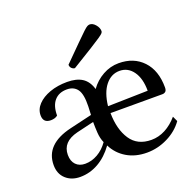

<svg xmlns="http://www.w3.org/2000/svg" viewBox="-124 -827 990 970"><g transform="rotate(-20 370.5 -342.0)"><path d="M148 12Q101 12 71 -15.5Q41 -43 41 -90Q41 -202 186 -236L305 -264L307 -309Q309 -375 290 -401Q271 -427 234 -427Q191 -427 167 -399.5Q143 -372 143 -320Q137 -314 127 -311Q117 -308 106 -308Q65 -308 65 -349Q65 -381 89 -406.5Q113 -432 154.5 -447Q196 -462 248 -462Q298 -462 328.5 -442.5Q359 -423 372 -379Q399 -417 439.5 -439.5Q480 -462 525 -462Q606 -462 655 -410Q704 -358 704 -267Q704 -251 697 -245Q690 -239 680 -239H401Q402 -151 438.5 -96Q475 -41 550 -41Q589 -41 625 -60Q661 -79 691 -114L704 -86Q672 -41 618.5 -14.5Q565 12 507 12Q445 12 399 -15.5Q353 -43 329 -91Q293 -41 246.5 -14.5Q200 12 148 12ZM401 -276 616 -281Q616 -347 588.5 -385.5Q561 -424 516 -424Q471 -424 440 -385.5Q409 -347 401 -276ZM194 -42Q229 -42 261.5 -60.5Q294 -79 318 -113Q307 -138 305 -168.5Q303 -199 303 -227L210 -205Q126 -184 126 -114Q126 -80 144.5 -61Q163 -42 194 -42ZM310 -514Q301 -514 293 -521.5Q285 -529 285 -541Q341 -597 372.5 -628.5Q404 -660 419.5 -674.5Q435 -689 442 -692.5Q449 -696 455 -696Q471 -696 485.5 -679Q500 -662 500 -644Q500 -639 495.5 -633.5Q491 -628 473.5 -616Q456 -604 417.5 -580Q379 -556 310 -514Z"/></g></svg>

Font: Petrona Medium
Style: Regular
Weight: 500
Designer: Ringo R. Seeber
Foundry: Ringo R. Seeber
Version: Version 2.001; ttfautohint (v1.8.3)